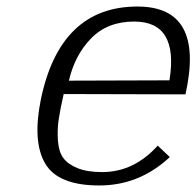

<svg xmlns="http://www.w3.org/2000/svg" viewBox="-20 -552 601 588"><path d="M191 -305 499 -306Q528 -486 391 -486Q309 -486 259 -434.5Q209 -383 191 -305ZM293 -25Q390 -25 463 -106L500 -71Q407 16 284 16Q158 16 118.5 -51Q79 -118 105 -247Q164 -532 401 -532Q608 -532 548 -263L175 -264Q164 -216 159.5 -184.5Q155 -153 157.5 -120Q160 -87 174 -68Q188 -49 217.5 -37Q247 -25 293 -25Z"/></svg>

Font: Afta serif
Style: Italic
Weight: 400
Italic angle: -12°
Designer: parq.ink
Foundry: Oriol Esparraguera Font
Version: Version 1.000